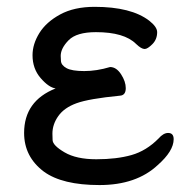

<svg xmlns="http://www.w3.org/2000/svg" viewBox="-20 -512 550 556"><path d="M268.1 23.9Q160.2 23.9 106.9 -15.1Q49.8 -58.1 49.8 -127Q49.8 -219.7 141.1 -255.9Q121.1 -258.8 97.7 -285.9Q74.2 -313 74.2 -352.1Q74.2 -384.3 94 -416.3Q113.8 -448.2 154.3 -470.2Q194.8 -492.2 253.9 -492.2Q359.9 -492.2 412.1 -452.1Q435.1 -434.1 435.1 -418.9Q435.1 -397.9 421.1 -384Q407.2 -370.1 398.9 -370.1Q389.2 -370.1 374 -384.8Q339.8 -418.9 257.8 -418.9Q201.7 -418.9 178.7 -395.5Q155.8 -372.1 155.8 -350.1Q155.8 -348.1 156.5 -335.7Q157.2 -323.2 172.6 -314.7Q188 -306.2 223.9 -306.2Q259.8 -306.2 298.8 -317.9Q316.9 -317.9 330.6 -296.9Q344.2 -275.9 344.2 -256.8Q344.2 -235.8 327.1 -234.9Q237.3 -226.1 201.7 -213.1Q166 -200.2 148.9 -176Q131.8 -151.9 131.8 -125Q131.8 -122.1 132.3 -106.4Q132.8 -90.8 167 -70.8Q201.2 -50.8 258.8 -50.8Q317.9 -50.8 360.8 -63Q403.8 -75.2 439 -110.8Q453.1 -127 466.8 -127Q482.9 -127 482.9 -108.9Q482.9 -74.7 437 -34.2Q375 23.9 268.1 23.9Z"/></svg>

Font: LXGW WenKai Screen R
Style: Regular
Weight: 400
Designer: Fontworks Inc.
Version: Version 1.235;May 31, 2022